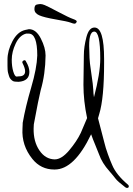

<svg xmlns="http://www.w3.org/2000/svg" viewBox="-20 -809 656 948"><path d="M392 -391 394 -536Q394 -577 406.5 -625Q419 -673 446 -673Q446 -673 447 -673Q494 -673 494 -517Q494 -511 494 -498Q494 -324 470 -246L464 -225Q490 -128 495.5 -104Q501 -80 513 -47Q525 -14 534 6Q554 54 612 103Q616 106 616 111Q616 119 606 119L599 116Q561 87 550.5 73Q540 59 520 36Q484 -4 469 -47Q464 -61 450.5 -93Q437 -125 430 -146Q347 28 250 28Q249 28 248 28Q182 28 140 -24Q86 -91 91 -174Q92 -190 92 -197V-202Q106 -282 134 -377Q162 -472 164 -535Q164 -643 122 -643H109Q77 -635 57.5 -594Q38 -553 38 -514Q38 -481 45.5 -456Q53 -431 62 -431Q68 -431 73 -432Q104 -432 104 -457Q104 -472 92 -496Q87 -504 95 -509.5Q103 -515 108 -507V-506Q125 -478 125 -454Q125 -409 72 -405Q50 -405 43.5 -409Q37 -413 32 -419Q27 -425 24.5 -433.5Q22 -442 20 -449Q18 -456 17.5 -467Q17 -478 17 -484V-515Q17 -559 41.5 -605.5Q66 -652 104 -661Q122 -665 123 -665Q158 -665 181.5 -619Q205 -573 205 -535Q204 -443 181 -364Q171 -325 147 -195Q147 -194 146 -174Q145 -110 174.5 -66.5Q204 -23 250 -22Q284 -22 321.5 -66.5Q359 -111 379 -153Q408 -221 410 -226Q392 -311 392 -391ZM475 -519Q475 -653 445.5 -653Q416 -653 421 -559Q422 -541 422 -523.5Q422 -506 431 -446Q440 -386 440.5 -366Q441 -346 444 -329Q475 -447 475 -519ZM359 -703Q359 -701 356 -696.5Q353 -692 347.5 -692Q342 -692 328 -697.5Q314 -703 255.5 -713Q197 -723 173.5 -733.5Q150 -744 150 -764Q150 -784 161.5 -786.5Q173 -789 180.5 -789Q188 -789 201.5 -783.5Q215 -778 268 -750Q321 -722 340 -715.5Q359 -709 359 -703Z"/></svg>

Font: Ruge Boogie
Style: Regular
Weight: 400
Version: Version 1.003